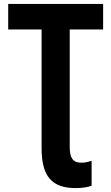

<svg xmlns="http://www.w3.org/2000/svg" viewBox="-20 -734 570 983"><path d="M368 229C399 229 427 225 449 217V89C435 94 417 99 397 99C352 99 337 73 337 19V-583H508V-714H22V-583H193V25C193 170 246 229 368 229Z"/></svg>

Font: Noto Sans Mono Condensed ExtraBold
Style: Regular
Weight: 800
Width: 3
Designer: Monotype Design Team
Foundry: Monotype Imaging Inc.
Version: Version 2.014